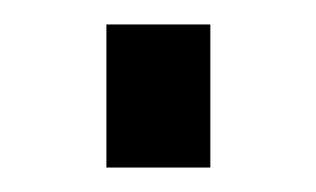

<svg xmlns="http://www.w3.org/2000/svg" viewBox="-20 -137 258 157"><path d="M67 0V-117H152V0Z"/></svg>

Font: Cairo-CLs
Style: CLs-Regular
Weight: 400
Version: Version 3.130;gftools[0.9.24]